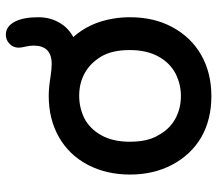

<svg xmlns="http://www.w3.org/2000/svg" viewBox="-62 -636 719 634"><g transform="rotate(-90 297.0 -319.5)"><path d="M145.5 -249.5Q145.5 -230 147.9 -212.4Q152.8 -177.7 168 -153.8Q188 -117.7 221.7 -99.4Q255.4 -81.1 296.9 -81.1Q335 -81.1 370.1 -98.6Q405.8 -117.2 426.8 -155.3Q448.2 -193.8 448.2 -250Q448.2 -309.1 426.3 -345.2Q415 -363.3 402.8 -375.5Q375.5 -402.8 336.4 -412.6Q317.9 -417 296.9 -417Q258.8 -417 223.6 -400.4Q188 -381.8 167 -344.2Q145.5 -306.2 145.5 -249.5ZM402.3 -507.8Q462.9 -507.8 462.9 -567.4Q462.9 -580.6 459.5 -594.7Q456.1 -607.4 456.1 -617.2Q456.1 -634.3 468.5 -646.7Q481 -659.2 499 -659.2Q526.9 -659.2 542.5 -628.4Q556.6 -600.6 556.6 -551.8Q556.6 -511.2 536.6 -479Q520 -452.1 491.2 -436.5Q539.1 -382.8 551.8 -305.7Q556.6 -278.8 556.6 -249Q556.6 -170.4 524.4 -110.4Q490.7 -47.4 431.6 -13.9Q372.6 19.5 295.9 19.5Q219.2 19.5 160.6 -13.7Q102.1 -47.9 69.3 -110.4Q37.1 -171.9 37.1 -249Q37.1 -327.1 69.3 -388.7Q102.1 -450.7 161.1 -484.1Q220.2 -517.6 296.9 -517.6Q323.7 -517.6 359.9 -511.7Q386.2 -507.8 402.3 -507.8Z"/></g></svg>

Font: YuPearl-SemiBold
Style: SemiBold
Weight: 600
Designer: Max Yao
Foundry: Max-Everyday
Version: Version 1.011; ttfautohint (v1.8.3)